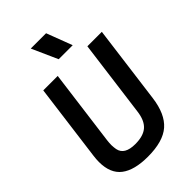

<svg xmlns="http://www.w3.org/2000/svg" viewBox="-302 -1139 1259 1259"><g transform="rotate(-45 327.5 -509.5)"><path d="M455 -853ZM455 -853H325L245 -1032H387ZM287 13Q162 13 98.5 -35.5Q35 -84 35 -190Q35 -216 39 -245L109 -780H243L174 -254Q171 -230 171 -209Q172 -186 175 -170Q188 -104 287 -104Q363 -104 401 -138Q439 -172 448 -247L518 -780H652L581 -237Q564 -106 496 -46.5Q428 13 287 13Z"/></g></svg>

Font: Tanohe Sans SemiBold
Style: Italic
Weight: 600
Designer: Village Type and Design LLC & Cristiano Sobral
Foundry: Cooper Hewitt Smithsonian Design Museum
Version: Version 1.00;September 29, 2021;FontCreator 13.0.0.2655 64-b